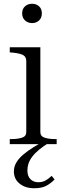

<svg xmlns="http://www.w3.org/2000/svg" viewBox="-20 -768 348 1023"><path d="M151 -645Q129 -645 113.5 -659Q98 -673 98 -697Q98 -721 113.5 -734.5Q129 -748 151 -748Q173 -748 188 -734.5Q203 -721 203 -697Q203 -673 188 -659Q173 -645 151 -645ZM195 -516V-64Q195 -42 217.5 -34.5Q240 -27 274 -27H282V0H32V-27H40Q75 -27 97.5 -34.5Q120 -42 120 -64V-442Q120 -464 105 -473.5Q90 -483 53 -487L32 -489V-516ZM230 -24 245 -10Q212 10 189 29Q166 48 152 66.5Q138 85 132 103Q126 121 126 140Q126 171 142.5 187Q159 203 184 203Q206 203 223 193.5Q240 184 255 169L271 188Q251 209 226.5 222Q202 235 162 235Q115 235 84.5 210.5Q54 186 54 145Q54 120 67 98Q80 76 103.5 56Q127 36 159 16Q191 -4 230 -24Z"/></svg>

Font: Roboto Serif 120pt Expanded Light
Style: Regular
Weight: 300
Width: 7
Designer: Greg Gazdowicz
Foundry: Commercial Type
Version: Version 1.008